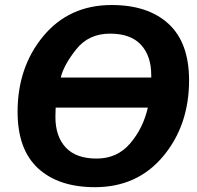

<svg xmlns="http://www.w3.org/2000/svg" viewBox="-20 -737 794 773"><path d="M50.8 -286.6Q50.8 -467.3 154.8 -592Q258.8 -716.8 429.7 -716.8Q576.2 -716.8 658.7 -640.9Q741.2 -564.9 741.2 -413.6Q741.2 -232.9 637.2 -108.2Q533.2 16.6 362.3 16.6Q215.8 16.6 133.3 -59.3Q50.8 -135.3 50.8 -286.6ZM203.1 -266.1Q203.1 -188 244.6 -143.3Q286.1 -98.6 369.1 -98.6Q452.1 -98.6 504.2 -159.7Q556.2 -220.7 575.2 -303.7H204.1Q203.1 -285.2 203.1 -266.1ZM224.6 -424.8H588.9Q588.9 -429.2 588.9 -434.1Q588.9 -512.2 547.4 -556.9Q505.9 -601.6 422.9 -601.6Q336.9 -601.6 286.6 -538.1Q236.3 -474.6 224.6 -424.8Z"/></svg>

Font: Istok
Style: Bold Italic
Weight: 700
Italic angle: -13°
Designer: Andrey V. Panov
Foundry: Andrey V. Panov
Version: Version 1.0.3